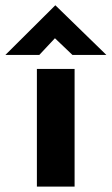

<svg xmlns="http://www.w3.org/2000/svg" viewBox="-65 -693 415 713"><path d="M72 -437H212V0H72ZM204 -489 139 -551 81 -489H-45L140 -673H141L330 -489Z"/></svg>

Font: Reem Kufi Ink
Style: Bold
Weight: 700
Designer: Khaled Hosny
Version: Version 1.002